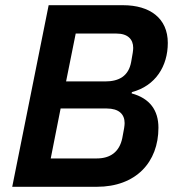

<svg xmlns="http://www.w3.org/2000/svg" viewBox="-20 -718 684 738"><path d="M27 0H352C503 0 589 -95 589 -227C589 -294 556 -340 486 -359L487 -364C578 -388 625 -464 625 -553C625 -648 556 -698 453 -698H167ZM234 -405 271 -589H428C471 -589 492 -567 492 -534C492 -525 490 -511 484 -479C474 -426 438 -405 384 -405ZM175 -109 213 -301H390C437 -301 459 -279 459 -245C459 -236 457 -221 450 -187C439 -134 404 -109 352 -109Z"/></svg>

Font: Braiins Sans SemiBold
Style: Italic
Weight: 600
Italic angle: -11.31°
Designer: Mike Abbink, Paul van der Laan, Pieter van Rosmalen, Jiri Chlebus, Lubos Buracinsky
Foundry: Bold Monday, Sudetype
Version: Version 1.000;hotconv 1.0.109;makeotfexe 2.5.65596